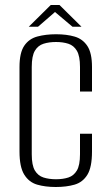

<svg xmlns="http://www.w3.org/2000/svg" viewBox="-20 -736 440 768"><path d="M203 12Q161 12 128.5 2.5Q96 -7 77 -37.5Q58 -68 58 -130V-468Q58 -525 77 -553Q96 -581 129.5 -590Q163 -599 204 -599Q247 -599 279 -589.5Q311 -580 329.5 -552Q348 -524 348 -468V-370H300V-468Q300 -512 287.5 -533Q275 -554 253.5 -561Q232 -568 204 -568Q176 -568 154 -561Q132 -554 119.5 -533Q107 -512 107 -468V-119Q107 -75 119.5 -54Q132 -33 154 -26Q176 -19 204 -19Q232 -19 253.5 -26Q275 -33 287.5 -54Q300 -75 300 -119V-201H348V-130Q348 -67 329.5 -37Q311 -7 278.5 2.5Q246 12 203 12ZM95 -629 183 -716H218L306 -629H270L200 -688L132 -629Z"/></svg>

Font: Alumni Sans Thin Light
Style: Regular
Weight: 300
Version: Version 1.018